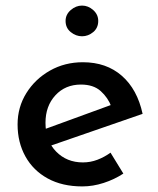

<svg xmlns="http://www.w3.org/2000/svg" viewBox="-20 -658 565 688"><path d="M275 10Q203 10 151 -18.5Q99 -47 71 -97.5Q43 -148 43 -212Q43 -274 74.5 -324.5Q106 -375 159 -405Q212 -435 277 -435Q361 -435 416.5 -386.5Q472 -338 491 -250L150 -132L126 -190L400 -290L379 -276Q367 -308 341 -331.5Q315 -355 270 -355Q214 -355 178.5 -316.5Q143 -278 143 -218Q143 -154 181 -115Q219 -76 277 -76Q304 -76 329 -85.5Q354 -95 376 -111L422 -36Q390 -15 351.5 -2.5Q313 10 275 10ZM215 -583Q215 -606 233.5 -622Q252 -638 274 -638Q296 -638 314 -622Q332 -606 332 -583Q332 -558 314 -543Q296 -528 274 -528Q252 -528 233.5 -543Q215 -558 215 -583Z"/></svg>

Font: Reem Kufi
Style: Regular
Weight: 400
Designer: Khaled Hosny
Version: Version 1.6